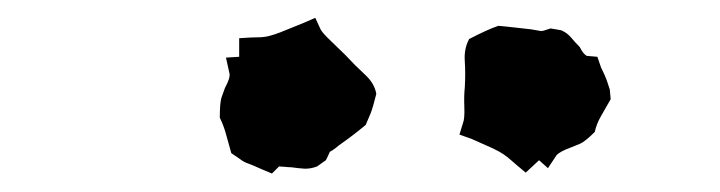

<svg xmlns="http://www.w3.org/2000/svg" viewBox="-20 -757 795 212"><path d="M653.3 -658.2 654.3 -647.5Q647.5 -635.7 643.1 -627.9Q638.7 -620.1 636.7 -611.3Q626 -600.6 620.1 -598.1Q614.3 -595.7 609.4 -593.8Q598.6 -589.8 594.7 -585.9L585 -571.3L575.2 -580.1L560.5 -566.4Q549.8 -575.2 544.9 -579.6Q540 -584 535.6 -586.9Q531.2 -589.8 523.9 -593.3Q516.6 -596.7 501 -603.5L487.3 -608.4L491.2 -621.1Q493.2 -626 492.7 -638.7Q492.2 -651.4 493.2 -660.2Q494.1 -675.8 493.2 -689.5Q492.2 -703.1 498 -713.9Q518.6 -724.6 530.3 -728.5Q540 -727.5 548.8 -726.6Q557.6 -725.6 566.4 -724.6Q573.2 -723.6 575.2 -723.1Q577.1 -722.7 577.6 -722.7Q578.1 -722.7 580.1 -723.1Q582 -723.6 587.9 -725.6L599.6 -723.6Q606.4 -720.7 610.8 -715.3Q615.2 -710 620.1 -705.1Q624 -697.3 627.9 -695.3L639.6 -694.3L643.6 -682.6Q648.4 -672.9 649.9 -668.5Q651.4 -664.1 653.3 -658.2ZM361.3 -696.3Q372.1 -684.6 382.8 -674.8Q393.6 -665 395.5 -653.3Q391.6 -637.7 389.2 -631.8Q386.7 -626 383.8 -619.1Q371.1 -608.4 354.5 -596.7Q348.6 -591.8 346.7 -590.8Q344.7 -589.8 344.2 -589.4Q343.8 -588.9 343.3 -587.4Q342.8 -585.9 339.8 -580.1L330.1 -573.2Q322.3 -570.3 315.4 -570.8Q308.6 -571.3 301.8 -572.3Q298.8 -572.3 294.4 -572.8Q290 -573.2 288.1 -573.2L280.3 -565.4L268.6 -570.3Q257.8 -575.2 253.4 -576.7Q249 -578.1 244.1 -582L235.4 -587.9Q231.4 -602.5 229 -610.8Q226.6 -619.1 222.7 -627Q222.7 -643.6 224.6 -649.4Q226.6 -655.3 228.5 -660.2Q234.4 -670.9 233.4 -675.8L229.5 -693.4L244.1 -694.3V-714.8Q257.8 -715.8 264.6 -715.8Q271.5 -715.8 277.3 -717.3Q283.2 -718.8 290.5 -721.7Q297.9 -724.6 314.5 -731.4L328.1 -737.3L334 -724.6Q335.9 -720.7 345.2 -711.9Q354.5 -703.1 361.3 -696.3Z"/></svg>

Font: Permanent Marker
Style: Regular
Weight: 400
Designer: Font Diner, Inc
Foundry: Font Diner, Inc
Version: Version 1.000